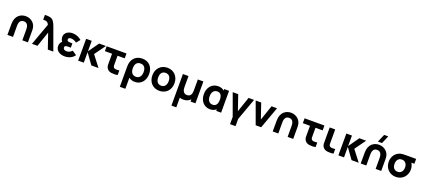

<svg xmlns="http://www.w3.org/2000/svg" viewBox="97 -2515 9813 4460"><g transform="rotate(20 5003.0 -285.0)"><path d="M438 -255V0H576V-303C576 -466 456 -550.5 332.5 -555C203 -559.5 70 -474.5 70 -274L69 0H207L208 -95H207V-274C207 -408 275 -428 322 -428C438 -428 438 -304 438 -255Z M872 -540 676 0H812L940 -374L1068 0H1204L1008 -540C977 -627 945 -706 856 -727C822 -735 779 -735 768 -735H729V-616H755C821 -616 849 -596 872 -540Z M1488 15C1589 15 1680 -29 1729 -102L1622 -174C1584 -135 1541 -112 1489 -112C1435 -112 1403 -137 1403 -176C1403 -232 1467 -225 1523 -225H1555V-331H1523C1467 -331 1422 -334 1422 -379C1422 -416 1454 -429 1490 -429C1538 -429 1589 -405 1629 -377L1704 -470C1643 -521 1566 -555 1484 -555C1380 -555 1282 -501 1282 -392C1282 -354.5 1293 -319 1320 -284C1285 -256 1264 -213.5 1264 -162C1264 -46 1368 15 1488 15Z M1818 0H1957V-260L2144 0H2321L2113 -270L2308 -540H2140L1957 -280V-540H1819Z M2637 4C2677 11 2753 12 2795 0V-113C2766 -109 2733 -107 2707 -109C2686 -111 2663 -119 2650 -140C2637 -161 2639 -193 2639 -237V-420H2816V-540H2326V-420H2503V-229C2503 -156 2497 -111 2527 -64C2558 -16 2599 -3 2637 4Z M2935 -230V240H3072V-34C3108 -4 3162 15 3222 15C3375 15 3474 -107 3474 -272C3474 -435 3377 -555 3207 -555C3062 -555 2966 -468 2942 -340C2935 -303 2935 -266 2935 -230ZM3071 -270C3071 -368 3112 -434 3204 -434C3293 -434 3338 -371 3338 -271C3338 -173 3294 -106 3204 -106C3116 -106 3071 -169 3071 -270Z M3827 15C3989 15 4101 -102 4101 -270C4101 -437 3990 -555 3827 -555C3667 -555 3554 -439 3554 -270C3554 -103 3664 15 3827 15ZM3698 -270C3698 -364 3738 -428 3827 -428C3913 -428 3957 -366 3957 -270C3957 -177 3914 -112 3827 -112C3742 -112 3698 -173 3698 -270Z M4211 240H4331V0C4356 10 4386 16 4422 16C4500 16 4558 -12 4597 -56V0H4717V-540H4580V-266C4580 -132 4512 -112 4465 -112C4349 -112 4349 -236 4349 -285V-540H4211Z M5079 15C5140 15 5193 -5 5232 -39V0H5352V-540H5232V-502C5194 -536 5143.5 -555 5083 -555C4928 -555 4827 -435 4827 -270C4827 -108 4926 15 5079 15ZM4971 -269C4971 -372 5021 -434 5103 -434C5188 -434 5222 -368 5222 -270C5222 -172 5188 -106 5101 -106C5009 -106 4971 -180 4971 -269Z M5638 180H5774V0L5970 -540H5834L5706 -166L5578 -540H5442L5638 0Z M6206 0H6342L6538 -540H6402L6274 -166L6146 -540H6010Z M6996 -255V0H7134V-303C7134 -466 7014 -550.5 6890.5 -555C6761 -559.5 6628 -474.5 6628 -274L6627 0H6765L6766 -95H6765V-274C6765 -408 6833 -428 6880 -428C6996 -428 6996 -304 6996 -255Z M7530 4C7570 11 7646 12 7688 0V-113C7659 -109 7626 -107 7600 -109C7579 -111 7556 -119 7543 -140C7530 -161 7532 -193 7532 -237V-420H7709V-540H7219V-420H7396V-229C7396 -156 7390 -111 7420 -64C7451 -16 7492 -3 7530 4Z M7973.5 4C8013.5 11 8089.5 12 8131.5 0V-113C8102.5 -109 8069.5 -107 8043.5 -109C8022.5 -111 7999.5 -119 7986.5 -140C7973.5 -161 7975.5 -193 7975.5 -237V-540H7839.5V-229C7839.5 -156 7833.5 -111 7863.5 -64C7894.5 -16 7935.5 -3 7973.5 4Z M8250.5 0H8389.5V-260L8576.5 0H8753.5L8545.5 -270L8740.5 -540H8572.5L8389.5 -280V-540H8251.5Z M9171.5 -255V0H9309.5V-303C9309.5 -466 9189.5 -550.5 9066 -555C8936.5 -559.5 8803.5 -474.5 8803.5 -274L8802.5 0H8940.5L8941.5 -95H8940.5V-274C8940.5 -408 9008.5 -428 9055.5 -428C9171.5 -428 9171.5 -304 9171.5 -255ZM9004.5 -615H9105.5L9188.5 -810H9087.5Z M9672.5 15C9834.5 15 9946.5 -107 9946.5 -263C9946.5 -322 9928.5 -377 9902 -420H9976.5V-540H9752.5C9684.5 -540 9635.5 -540 9598.5 -531C9477.5 -500 9399.5 -395 9399.5 -263C9399.5 -108 9509.5 15 9672.5 15ZM9543.5 -263C9543.5 -344 9583.5 -413 9672.5 -413C9758.5 -413 9802.5 -347 9802.5 -263C9802.5 -178 9759.5 -112 9672.5 -112C9587.5 -112 9543.5 -174 9543.5 -263Z"/></g></svg>

Font: Eudonet ExtraBold
Style: Regular
Weight: 800
Designer: Mikhail Sharanda
Foundry: Mikhail Sharanda
Version: Version 4.503;Glyphs 3.1.2 (3151)